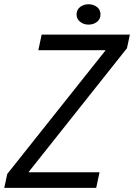

<svg xmlns="http://www.w3.org/2000/svg" viewBox="-26 -904 644 924"><path d="M111.5 -75H453L437 0H-5.5L9 -67L483 -663L484 -662.5H158.5L174.5 -737.5H599L585 -672L112 -76.5ZM400 -785.5Q377 -785.5 359.8 -798.8Q342.5 -812 342.5 -834.5Q342.5 -857.5 359.8 -870.5Q377 -883.5 400 -883.5Q423.5 -883.5 440.5 -870.5Q457.5 -857.5 457.5 -834.5Q457.5 -811.5 440.5 -798.5Q423.5 -785.5 400 -785.5Z"/></svg>

Font: Epilogue
Style: Italic
Weight: 400
Italic angle: -12°
Designer: Tyler Finck
Foundry: Etcetera Type Co
Version: Version 2.112